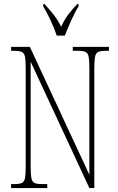

<svg xmlns="http://www.w3.org/2000/svg" viewBox="-20 -951 599 971"><path d="M36 0V-20H54Q79 -20 91 -26Q103 -32 106.5 -51Q110 -70 110 -108V-606Q110 -645 106.5 -663.5Q103 -682 91 -688Q79 -694 54 -694H36V-714H131L432 -67V-606Q432 -645 428.5 -663.5Q425 -682 413 -688Q401 -694 376 -694H348V-714H531V-694H513Q488 -694 476 -688Q464 -682 460.5 -663.5Q457 -645 457 -606V0H432L135 -639V-108Q135 -70 138.5 -51Q142 -32 154 -26Q166 -20 191 -20H219V0ZM267 -771Q256 -805 236 -847.5Q216 -890 199 -918V-931H205Q232 -901 251.5 -876.5Q271 -852 289 -816Q306 -852 324.5 -876.5Q343 -901 371 -931H377V-918Q359 -890 340 -847.5Q321 -805 308 -771Z"/></svg>

Font: Noto Serif Tamil ExtraCondensed Thin
Style: Italic
Weight: 100
Width: 2
Italic angle: -12°
Designer: Indian Type Foundry, Tom Grace, and the Monotype Design Team
Foundry: Monotype Imaging Inc.
Version: Version 2.003; ttfautohint (v1.8.4.7-5d5b)